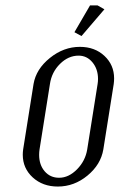

<svg xmlns="http://www.w3.org/2000/svg" viewBox="-20 -684 438 704"><path d="M63.5 -116.7Q63.5 -126 64.9 -136.2L103 -376Q112.3 -430.7 162.8 -471.4Q213.4 -512.2 272.9 -512.2Q327.6 -512.2 363 -479Q398.4 -445.8 398.4 -396.5Q398.4 -386.2 397 -376L358.9 -136.2Q349.6 -80.6 300.8 -40.3Q252 0 191.9 0Q136.7 0 100.1 -33.4Q63.5 -66.9 63.5 -116.7ZM123.5 -116.2Q123.5 -79.6 143.8 -55.9Q164.1 -32.2 196.8 -32.2Q231.9 -32.2 262.5 -63.2Q293 -94.2 299.8 -136.2L337.9 -376Q339.4 -385.3 339.4 -394.5Q339.4 -430.7 319.1 -455.3Q298.8 -480 268.1 -480Q230.5 -480 200 -449.7Q169.4 -419.4 163.1 -376L125 -136.2Q123.5 -126 123.5 -116.2ZM252.9 -565.9 310.1 -664.1H337.9L362.8 -649.9L278.8 -551.8Z"/></svg>

Font: Gawaa
Style: Italic
Weight: 400
Designer: T. Christopher White
Version: Version 1.0